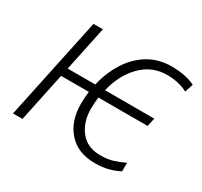

<svg xmlns="http://www.w3.org/2000/svg" viewBox="-120 -698 908 865"><g transform="rotate(30 333.5 -265.5)"><path d="M460.4 9.8Q373.5 9.8 323.7 -45.2Q273.9 -100.1 273.9 -192.4Q273.9 -208 275.1 -223.9Q276.4 -239.7 278.3 -254.9H133.8L80.1 0H30.8L143.1 -530.8H191.9L143.1 -298.3H286.6Q301.8 -365.2 336.2 -420.4Q370.6 -475.6 423.3 -508.3Q476.1 -541 545.4 -541Q617.2 -541 667.5 -516.6L653.3 -473.1Q607.4 -497.6 546.4 -497.6Q468.3 -497.6 413.3 -441.9Q358.4 -386.2 337.4 -297.9H593.8L584 -254.4H328.1Q324.2 -222.2 324.2 -193.8Q324.2 -125.5 360.6 -79.3Q397 -33.2 464.8 -33.2Q501.5 -33.2 529.8 -41.7Q558.1 -50.3 586.9 -64.5V-20Q563.5 -7.3 532.7 1.2Q502 9.8 460.4 9.8Z"/></g></svg>

Font: Open Sans Light
Style: Italic
Weight: 300
Italic angle: -12°
Designer: Monotype Design Team
Foundry: Monotype Imaging Inc.
Version: Version 3.003; ttfautohint (v1.8.4)